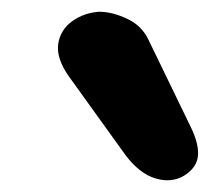

<svg xmlns="http://www.w3.org/2000/svg" viewBox="-20 -1102 357 327"><path d="M293 -802.5Q271.5 -790 244.5 -798.2Q217.5 -806.5 194 -837.5L96.5 -973Q75.5 -1003.5 79.2 -1027.5Q83 -1051.5 102.8 -1065.8Q122.5 -1080 148.5 -1082Q171 -1082 196.2 -1070.2Q221.5 -1058.5 233 -1034L305 -885.5Q319.5 -855.5 317 -835.5Q314.5 -815.5 293 -802.5Z"/></svg>

Font: Edu NSW ACT Hand
Style: Regular
Weight: 400
Designer: Tina and Corey Anderson, Eben Sorkin, Mirko Velimirovic
Foundry: Sorkin Type Co.
Version: Version 2.000